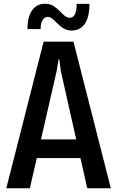

<svg xmlns="http://www.w3.org/2000/svg" viewBox="-20 -1007 626 1027"><path d="M410.2 -161.6H176.8L139.6 0H13.7L213.4 -784.2H373L572.8 0H446.8ZM387.7 -261.2 305.2 -627.9 296.9 -690.4H293.5L283.2 -627.9L199.2 -261.2ZM281.2 -887.2Q266.6 -902.3 256.6 -909.4Q246.6 -916.5 234.4 -916.5Q217.8 -916.5 207.3 -898.4Q196.8 -880.4 197.3 -851.6H127Q127 -916.5 151.6 -951.7Q176.3 -986.8 220.7 -986.8Q247.6 -986.8 265.6 -975.3Q283.7 -963.9 304.2 -942.9Q319.3 -927.2 329.8 -919.7Q340.3 -912.1 353.5 -912.1Q390.1 -912.1 390.1 -986.3H458.5Q458.5 -915.5 433.6 -879.6Q408.7 -843.8 363.8 -843.8Q345.2 -843.8 330.6 -849.9Q315.9 -856 305.7 -864.5Q295.4 -873 281.2 -887.2Z"/></svg>

Font: Decalotype Medium
Style: Regular
Weight: 500
Designer: Alfredo Marco Pradil
Foundry: Alfredo Marco Pradil
Version: Version 1.0